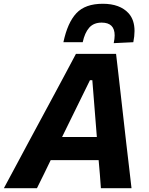

<svg xmlns="http://www.w3.org/2000/svg" viewBox="-52 -999 792 1019"><path d="M-31.5 0Q-0.5 -58 34 -122Q68 -185.5 99 -243.5L230.5 -487.5Q264 -550.5 293 -604Q321.5 -657.5 351 -713H564Q570 -658 576.5 -605.5Q582.5 -552.5 590 -487L618 -240Q625 -182 632.2 -119.2Q639.5 -56.5 646 0H483.5Q481 -36 478 -74Q474.5 -111.5 471.5 -149H217Q199 -111.5 180.5 -73.8Q162 -36 144 0ZM425.5 -573.5 277.5 -272H462L438 -573.5ZM551.5 -770Q556.5 -793 556.5 -811.5Q556.5 -879 487.5 -879Q445 -879 421.2 -851.8Q397.5 -824.5 387 -775H284.5Q306.5 -879 353.5 -929Q400.5 -979 493.5 -979Q585 -979 631 -928Q662 -893 662 -834.5Q662 -807 655.5 -775Z"/></svg>

Font: Heraclito
Style: Bold Italic
Weight: 700
Italic angle: -12°
Designer: Kostas Bartsokas (font) & Cristiano Sobral (main changes)
Foundry: Kostas Bartsokas (font) & Cristiano Sobral (main changes)
Version: Version 1.00;July 8, 2020;FontCreator 13.0.0.2655 64-bit